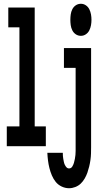

<svg xmlns="http://www.w3.org/2000/svg" viewBox="-20 -775 540 1018"><path d="M409 -585Q394 -585 382 -593Q370 -601 363.5 -614Q357 -627 355 -641.5Q353 -656 353 -670Q353 -684 355 -698.5Q357 -713 363.5 -726Q370 -739 382 -747Q394 -755 409 -755Q423 -755 435 -747Q447 -739 453.5 -726Q460 -713 462.5 -698.5Q465 -684 465 -670Q465 -656 462.5 -641.5Q460 -627 453.5 -614Q447 -601 435 -593Q423 -585 409 -585ZM16 0V-105H83V-630H24V-735H164V-105H223V0ZM346 223Q326 223 307 214Q288 205 275.5 189.5Q263 174 255 155Q247 136 242 116Q237 96 234.5 76Q232 56 231 35H313Q313 43 313.5 51.5Q314 60 315.5 67.5Q317 75 318.5 83Q320 91 323.5 98.5Q327 106 332.5 112Q338 118 346 118Q357 118 363 108.5Q369 99 372 88.5Q375 78 377 67.5Q379 57 380 46.5Q381 36 381 25.5Q381 15 381 5V-415H319V-520H463V5Q463 22 462.5 39Q462 56 459.5 73.5Q457 91 453 107.5Q449 124 443.5 140Q438 156 429 171.5Q420 187 408 198.5Q396 210 379.5 216.5Q363 223 346 223Z"/></svg>

Font: Iosevka SS18 Extrabold
Style: Regular
Weight: 800
Monospace: yes
Designer: Belleve Invis
Foundry: Belleve Invis
Version: Version 25.1.1; ttfautohint (v1.8.4)